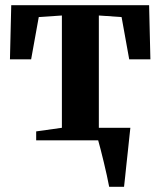

<svg xmlns="http://www.w3.org/2000/svg" viewBox="-20 -543 620 743"><path d="M402.5 180Q399 161.5 393.5 136Q388 110.5 381.5 84Q375 57.5 369.2 34.5Q363.5 11.5 359.5 -1.5L332.5 -48.5H484.5Q482.5 -30.5 480 -7Q477.5 16.5 474.8 42.5Q472 68.5 469.2 94Q466.5 119.5 464.2 141.8Q462 164 460 180ZM120 0V-34.5L219.5 -48.5V-483L130 -477L100.5 -313.5H18.5L23.5 -523H557L562 -313.5H480L450.5 -477L362.5 -483V-48.5L463.5 -34.5V0Z"/></svg>

Font: Merriweather 96pt
Style: Bold
Weight: 700
Version: Version 2.100